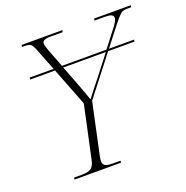

<svg xmlns="http://www.w3.org/2000/svg" viewBox="-128 -831 916 948"><g transform="rotate(-20 330.0 -357.0)"><path d="M104 0 106 -10H145Q181 -10 196 -21Q211 -32 218 -68L276 -338L198 -539H67L69 -549H194L150 -662Q139 -690 130 -697Q121 -704 97 -704H84L86 -714H300L298 -704H232Q191 -704 191 -683Q191 -676 194 -667Q197 -658 201 -645L238 -549H472L536 -632Q549 -648 556.5 -661Q564 -674 564 -683Q564 -694 554 -699Q544 -704 521 -704H465L467 -714H660L658 -704H634Q614 -704 601.5 -693Q589 -682 562 -648L485 -549H617L615 -539H477L319 -336L261 -65Q258 -49 258 -39Q258 -23 270 -16.5Q282 -10 311 -10H350L348 0ZM267 -472Q274 -454 283 -430Q292 -406 300.5 -383.5Q309 -361 314 -345Q328 -364 345 -385.5Q362 -407 386 -437L465 -539H241Z"/></g></svg>

Font: Noto Serif Display ExtraLight
Style: Italic
Weight: 200
Italic angle: -12°
Designer: Monotype Design Team
Foundry: Monotype Imaging Inc.
Version: Version 2.009